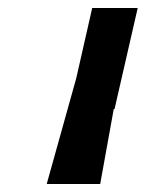

<svg xmlns="http://www.w3.org/2000/svg" viewBox="-20 -464 373 481"><path d="M267 -191 325 -444H211L171 -268L97 -3H231L265 -191Z"/></svg>

Font: Perun SemiBold Italic
Style: Regular
Weight: 400
Italic angle: -12°
Foundry: Copyright (c) Stefan Peev, Context Ltd, 2016
Version: Version 1.026